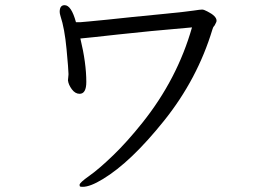

<svg xmlns="http://www.w3.org/2000/svg" viewBox="-20 -700 1040 743"><path d="M243 -389 245 -411V-415Q245 -430 237.5 -510Q230 -590 214 -638Q211 -648 211 -654Q211 -680 230 -680Q256 -680 274 -614H290Q295 -614 324 -617L396 -624Q440 -629 491 -634Q542 -639 622.5 -647Q703 -655 729 -659Q755 -663 762 -663Q769 -663 782 -656Q818 -638 818 -620Q818 -616 816 -612.5Q814 -609 812 -604.5Q810 -600 807.5 -598Q805 -596 802 -586Q744 -394 615 -233Q486 -72 378 -7Q329 23 300 23Q291 23 289.5 21.5Q288 20 288 15Q288 7 325.5 -19.5Q363 -46 417.5 -98.5Q472 -151 531 -225Q666 -394 723 -594Q548 -579 436.5 -566.5Q325 -554 291 -551Q314 -456 314 -383Q314 -337 288 -337Q271 -337 258 -354.5Q245 -372 243 -389Z"/></svg>

Font: LXGW WenKai Lite
Style: Regular
Weight: 400
Designer: LXGW / Fontworks Inc.
Foundry: LXGW / Fontworks Inc.
Version: Version 1.511; March 25, 2025